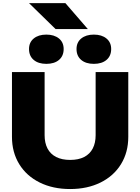

<svg xmlns="http://www.w3.org/2000/svg" viewBox="-20 -1222 920 1258"><path d="M439.4 -174.2Q494.5 -174.2 531.7 -193.5Q568.9 -212.9 587.7 -249.2Q606.6 -285.5 606.6 -336.3V-750H820.5V-325.4Q820.5 -224.2 772.9 -146.6Q725.3 -69 638.8 -26.2Q552.2 16.6 439.4 16.6Q326.6 16.6 240.1 -26.2Q153.6 -69 106 -146.6Q58.4 -224.2 58.4 -325.4V-750H272.3V-336.3Q272.3 -285.5 291.2 -249.2Q310 -212.9 347.7 -193.5Q385.4 -174.2 439.4 -174.2ZM170.2 -900.9Q170.2 -944.6 201.1 -969.9Q232.1 -995.3 283.6 -995.3Q335.2 -995.3 366.2 -969.9Q397.1 -944.6 397.1 -900.9Q397.1 -855.3 366.5 -829.4Q335.9 -803.6 283.6 -803.6Q231.4 -803.6 200.8 -829.4Q170.2 -855.3 170.2 -900.9ZM481.4 -900.9Q481.4 -944.6 512.4 -969.9Q543.3 -995.3 594.9 -995.3Q646.5 -995.3 677.4 -969.9Q708.4 -944.6 708.4 -900.9Q708.4 -855.3 677.8 -829.4Q647.1 -803.6 594.9 -803.6Q542.6 -803.6 512 -829.4Q481.4 -855.3 481.4 -900.9ZM555.7 -1031.4H344.4L170 -1201.6H408.4Z"/></svg>

Font: Unbounded Variable
Style: Regular
Weight: 400
Designer: Luke Prowse, Jean-Baptiste Morizot, Fátima Lázaro, Florian Runge
Foundry: NaN
Version: Version 1.600;FEAKit 1.0